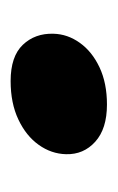

<svg xmlns="http://www.w3.org/2000/svg" viewBox="48 -437 218 354"><g transform="rotate(-90 157.0 -260.0)"><path d="M141.3 -171.8Q96.5 -171.8 72.7 -193.4Q48.8 -214.9 49.7 -247.4Q50.4 -274.5 67 -297.7Q83.5 -320.9 113.6 -335.1Q143.7 -349.4 184.6 -349.4Q230 -349.4 251.4 -326.9Q272.8 -304.4 271.8 -270.6Q271.2 -244.4 255 -221.8Q238.9 -199.2 209.8 -185.5Q180.7 -171.8 141.3 -171.8Z"/></g></svg>

Font: Fraunces Wonky
Style: Italic
Weight: 900
Italic angle: -16°
Version: Version 1.000;[b76b70a41]